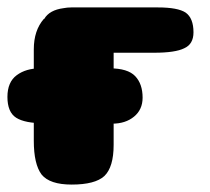

<svg xmlns="http://www.w3.org/2000/svg" viewBox="-47 -497 566 517"><path d="M-27 -236Q-27 -276 -2 -294.5Q23 -313 61 -313H248Q297 -313 317 -292Q337 -271 337 -234Q337 -202 314 -183Q291 -164 255 -164L73 -165Q20 -165 -3.5 -180Q-27 -195 -27 -236ZM-27 -236Q-27 -276 -2 -294.5Q23 -313 61 -313H248Q297 -313 317 -292Q337 -271 337 -234Q337 -202 314 -183Q291 -164 255 -164L73 -165Q20 -165 -3.5 -180Q-27 -195 -27 -236ZM378 -477H145Q134 -477 124 -475Q86 -470 72 -446H71Q44 -415 44 -364V-118Q44 -55 65 -27Q87 0 146 0Q209 0 234 -23Q259 -47 259 -107V-355H368Q425 -355 449 -367Q474 -378 474 -410Q474 -448 453 -463Q432 -477 378 -477Z"/></svg>

Font: Coiny 2.0
Style: Regular
Weight: 400
Version: Version 1.001 July 11, 2018